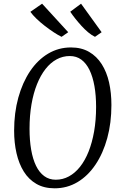

<svg xmlns="http://www.w3.org/2000/svg" viewBox="-20 -1010 654 1040"><path d="M276 10Q218.5 10 177 -14Q135.5 -38 109 -80.5Q82.5 -123 69.5 -179.8Q56.5 -236.5 56.5 -302Q56.5 -399 79.2 -481.2Q102 -563.5 143.2 -624.8Q184.5 -686 240.8 -719.5Q297 -753 364.5 -753Q421 -753 462.5 -729Q504 -705 531 -662.5Q558 -620 570.8 -563.5Q583.5 -507 583.5 -441Q583.5 -344 561 -261.8Q538.5 -179.5 497.2 -118.2Q456 -57 399.8 -23.5Q343.5 10 276 10ZM282 -36.5Q320 -36.5 353.2 -54.5Q386.5 -72.5 413.5 -106.5Q440.5 -140.5 459.8 -188.8Q479 -237 489.8 -298.2Q500.5 -359.5 500.5 -430.5Q500.5 -493 491.5 -543.8Q482.5 -594.5 464.8 -631Q447 -667.5 420.5 -687Q394 -706.5 358 -706.5Q320 -706.5 286.8 -688.5Q253.5 -670.5 226.8 -636.5Q200 -602.5 180.5 -554Q161 -505.5 150.5 -444.5Q140 -383.5 140 -312.5Q140 -250 148.8 -199.2Q157.5 -148.5 175.2 -112Q193 -75.5 219.8 -56Q246.5 -36.5 282 -36.5ZM530.5 -835.5 494.5 -810.5Q476 -819.5 457.2 -835.2Q438.5 -851 421 -870.2Q403.5 -889.5 387.8 -909.2Q372 -929 360.5 -946.5L419 -990ZM349.5 -835.5 313.5 -810.5Q295 -819.5 271 -835.2Q247 -851 222.5 -870Q198 -889 177.2 -909Q156.5 -929 144.5 -946L208 -990Z"/></svg>

Font: Merriweather 24pt SemiCondensed Light
Style: Italic
Weight: 300
Width: 4
Italic angle: -7.8°
Designer: Eben Sorkin
Foundry: Eben Sorkin
Version: Version 2.101